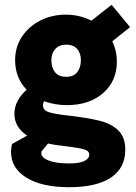

<svg xmlns="http://www.w3.org/2000/svg" viewBox="-20 -565 568 800"><path d="M26 68Q26 51 30 35L93 0Q40 -35 40 -91Q40 -119 53.5 -144.5Q67 -170 91 -191Q43 -241 43 -314Q43 -370 72 -413Q101 -456 149 -480Q197 -504 254 -504Q311 -504 361 -479L445 -545L522 -452L448 -393Q467 -353 467 -309Q467 -227 409.5 -177Q352 -127 259 -127Q209 -127 164 -143Q159 -135 159 -126Q159 -106 182.5 -98Q206 -90 261 -84Q348 -74 396.5 -61.5Q445 -49 473.5 -21Q502 7 502 59Q502 135 442 175Q382 215 268 215Q155 215 90.5 175.5Q26 136 26 68ZM317 -314Q317 -344 301 -361.5Q285 -379 256 -379Q227 -379 210.5 -361Q194 -343 194 -314Q194 -284 209 -264.5Q224 -245 256 -245Q287 -245 302 -264.5Q317 -284 317 -314ZM268 116Q310 116 331 106Q352 96 352 79Q352 69 343 63Q334 57 310 52.5Q286 48 236 42Q207 39 180 33L153 66L152 73Q152 92 183 104Q214 116 268 116Z"/></svg>

Font: Hanken Grotesk Black
Style: Regular
Weight: 900
Designer: Alfredo Marco Pradil
Foundry: Hanken Design Co.
Version: Version 3.014